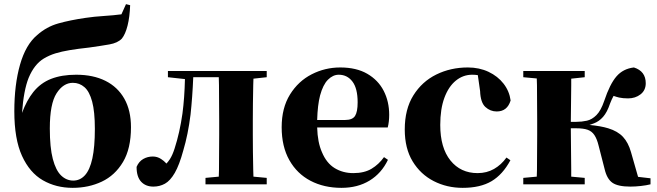

<svg xmlns="http://www.w3.org/2000/svg" viewBox="-20 -888 3163 925"><path d="M330 17Q250 17 186.5 -19.5Q123 -56 86 -137Q49 -218 49 -352Q49 -480 76.5 -576.5Q104 -673 159 -719Q204 -759 260.5 -775Q317 -791 393 -802Q433 -808 480 -811Q527 -814 565 -819L587 -868L607 -863Q605 -806 594.5 -764.5Q584 -723 567 -702Q547 -681 507 -674Q467 -667 410 -659Q355 -653 316 -646.5Q277 -640 247.5 -631Q218 -622 191 -606Q145 -578 118 -513Q94 -453 86 -344Q109 -405 140 -444Q175 -488 226 -508Q277 -528 347 -528Q429 -528 488 -498.5Q547 -469 579 -412.5Q611 -356 611 -275Q611 -172 572.5 -107.5Q534 -43 470.5 -13Q407 17 330 17ZM333 -18Q366 -18 389.5 -44Q413 -70 425 -125Q437 -180 437 -267Q437 -350 424 -398.5Q411 -447 387 -468Q363 -489 331 -489Q285 -489 252.5 -438.5Q220 -388 220 -269Q220 -177 234.5 -122Q249 -67 274.5 -42.5Q300 -18 333 -18Z M719 11Q682 11 660 -12.5Q638 -36 638 -84Q649 -110 670 -122Q691 -134 716 -134Q738 -134 756 -122Q769 -114 782 -100Q791 -110 799 -122Q811 -141 821 -172Q846 -249 859 -341Q869 -417 871 -507L789 -516V-546H1265V-516L1201 -509Q1200 -495 1200 -478Q1199 -435 1198.5 -389Q1198 -343 1198 -308V-238Q1198 -203 1198.5 -157Q1199 -111 1200 -69Q1200 -51 1201 -37L1265 -31V0H970V-31L1034 -37Q1034 -51 1035 -69Q1035 -111 1035.5 -157Q1036 -203 1036 -238V-308Q1036 -343 1035.5 -389Q1035 -435 1035 -478Q1034 -499 1034 -516H911Q907 -419 898 -336Q886 -240 863 -163Q844 -93 822 -55Q800 -17 774.5 -3Q749 11 719 11Z M1625 17Q1541 17 1476 -17Q1411 -51 1374 -116.5Q1337 -182 1337 -275Q1337 -368 1377 -432.5Q1417 -497 1481.5 -530Q1546 -563 1619 -563Q1697 -563 1749.5 -532.5Q1802 -502 1828.5 -450.5Q1855 -399 1855 -335Q1855 -301 1848 -274H1508Q1510 -202 1531 -155Q1553 -102 1592.5 -78Q1632 -54 1682 -54Q1735 -54 1770 -75Q1805 -96 1830 -131L1849 -118Q1818 -53 1760.5 -18Q1703 17 1625 17ZM1508 -310H1643Q1678 -310 1690.5 -329.5Q1703 -349 1703 -395Q1703 -462 1678 -495Q1653 -528 1612 -528Q1584 -528 1560 -504Q1536 -480 1522 -428Q1510 -382 1508 -310Z M2209 17Q2133 17 2069.5 -15.5Q2006 -48 1968 -110.5Q1930 -173 1930 -264Q1930 -362 1971.5 -428.5Q2013 -495 2082 -529Q2151 -563 2234 -563Q2289 -563 2333.5 -542Q2378 -521 2406 -485Q2434 -449 2440 -404Q2424 -351 2373 -351Q2342 -351 2318.5 -372.5Q2295 -394 2293 -449L2282 -526Q2269 -528 2255 -528Q2211 -528 2176 -499.5Q2141 -471 2121 -417Q2101 -363 2101 -286Q2101 -176 2150 -115Q2199 -54 2281 -54Q2325 -54 2360 -74Q2395 -94 2420 -129L2439 -116Q2402 -47 2348 -15Q2294 17 2209 17Z M2501 0V-31L2566 -37Q2566 -51 2567 -69Q2567 -111 2567.5 -157Q2568 -203 2568 -238V-308Q2568 -343 2567.5 -389Q2567 -435 2567 -478Q2566 -495 2566 -510L2501 -516V-546H2797V-516L2732 -509Q2732 -495 2732 -478Q2731 -434 2731 -386Q2730 -340 2730 -301H2756Q2783 -301 2807.5 -306.5Q2832 -312 2853.5 -333.5Q2875 -355 2891 -402Q2918 -483 2950 -520Q2982 -557 3034 -563Q3091 -545 3091 -487Q3091 -453 3066 -433.5Q3041 -414 3006 -414Q2981 -414 2963 -418Q2950 -421 2936 -426Q2927 -410 2919 -389Q2905 -347 2885.5 -325Q2866 -303 2842 -294Q2831 -290 2820 -286Q2874 -281 2910 -270Q2956 -256 2981.5 -228.5Q3007 -201 3020 -155L3054 -36L3114 -29V0Q3094 5 3067.5 8Q3041 11 3017 11Q2957 11 2930.5 -7.5Q2904 -26 2893 -73L2864 -186Q2856 -219 2843.5 -237.5Q2831 -256 2810.5 -263Q2790 -270 2755 -270H2730Q2730 -219 2731 -168Q2731 -114 2732 -70Q2732 -52 2732 -37L2797 -31V0Z"/></svg>

Font: Early Summer Mincho Heavy
Style: Regular
Weight: 900
Designer: GuiWonder
Version: Version 1.002